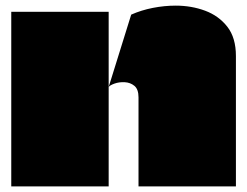

<svg xmlns="http://www.w3.org/2000/svg" viewBox="-20 -662 877 682"><path d="M472 0Q472 -78 472 -158Q472 -238 472 -316Q472 -345 457.5 -357Q443 -369 423 -370Q403 -371 386.5 -365Q370 -359 366 -353L446 -610Q482 -626 523 -634Q564 -642 604 -642Q660 -642 708.5 -624Q757 -606 787.5 -567Q818 -528 818 -463V0ZM20 0Q20 -64 20 -128.5Q20 -193 20 -257.5Q20 -322 20 -386Q20 -445 20 -503.5Q20 -562 20 -620Q78 -620 135.5 -620Q193 -620 251 -620Q309 -620 366 -620Q366 -584 366 -551.5Q366 -519 366 -486.5Q366 -454 366 -421.5Q366 -389 366 -353Q366 -340 366 -327.5Q366 -315 366 -301Q366 -227 366 -149Q366 -71 366 0Z"/></svg>

Font: Climate Crisis
Style: Regular
Weight: 400
Version: Version 1.003